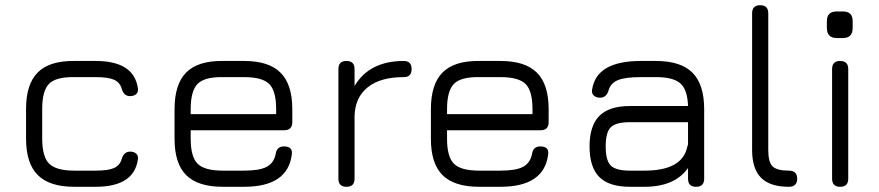

<svg xmlns="http://www.w3.org/2000/svg" viewBox="-20 -717 3373 737"><path d="M265 0Q170 0 125 -45Q80 -90 80 -185V-299Q80 -394 125 -439Q170 -484 265 -483H347Q493 -483 509 -380Q512 -365 503.5 -356.5Q495 -348 479 -348Q455 -348 447 -377Q440 -401 417.5 -411Q395 -421 347 -421H265Q195 -422 168.5 -395.5Q142 -369 142 -299V-185Q142 -115 169 -88.5Q196 -62 265 -62H347Q395 -62 417.5 -72Q440 -82 447 -106Q455 -135 480 -135Q495 -135 503.5 -126.5Q512 -118 509 -103Q493 0 347 0Z M835 0Q740 0 695 -44.5Q650 -89 650 -184V-298Q650 -394 695 -439Q740 -484 835 -483H917Q1012 -483 1057 -438Q1102 -393 1102 -298V-248Q1102 -217 1071 -217H712V-184Q712 -115 738.5 -88.5Q765 -62 835 -62H917Q976 -62 1003.5 -76.5Q1031 -91 1038 -125Q1042 -155 1070 -155Q1105 -155 1100 -123Q1084 0 917 0ZM835 -421Q765 -422 738.5 -395Q712 -368 712 -298V-279H1040V-298Q1040 -368 1013.5 -394.5Q987 -421 917 -421Z M1341 -31Q1341 0 1310 0Q1279 0 1279 -31V-452Q1279 -483 1310 -483Q1341 -483 1341 -452V-387Q1398 -483 1530 -483Q1560 -483 1560 -452Q1560 -421 1530 -421Q1440 -421 1391.5 -382Q1343 -343 1341 -272Z M1819 0Q1724 0 1679 -44.5Q1634 -89 1634 -184V-298Q1634 -394 1679 -439Q1724 -484 1819 -483H1901Q1996 -483 2041 -438Q2086 -393 2086 -298V-248Q2086 -217 2055 -217H1696V-184Q1696 -115 1722.5 -88.5Q1749 -62 1819 -62H1901Q1960 -62 1987.5 -76.5Q2015 -91 2022 -125Q2026 -155 2054 -155Q2089 -155 2084 -123Q2068 0 1901 0ZM1819 -421Q1749 -422 1722.5 -395Q1696 -368 1696 -298V-279H2024V-298Q2024 -368 1997.5 -394.5Q1971 -421 1901 -421Z M2398 0Q2318 0 2280.5 -37.5Q2243 -75 2243 -155Q2243 -234 2280.5 -272Q2318 -310 2398 -310H2621Q2619 -373 2591.5 -397Q2564 -421 2498 -421H2440Q2380 -421 2352 -409.5Q2324 -398 2316 -370Q2308 -342 2283 -342Q2268 -342 2259 -350.5Q2250 -359 2253 -374Q2270 -483 2440 -483H2498Q2593 -483 2638 -438Q2683 -393 2683 -298V-31Q2683 0 2652 0Q2621 0 2621 -31V-72Q2570 0 2454 0ZM2454 -62Q2599 -62 2618 -153Q2619 -157 2621 -163V-248H2398Q2344 -248 2324.5 -228.5Q2305 -209 2305 -155Q2305 -101 2324.5 -81.5Q2344 -62 2398 -62Z M3008 0Q2936 0 2901.5 -34.5Q2867 -69 2867 -141V-666Q2867 -697 2898 -697Q2929 -697 2929 -666V-141Q2929 -95 2945.5 -78.5Q2962 -62 3008 -62Q3040 -62 3040 -31Q3040 0 3008 0Z M3192 -571Q3154 -571 3154 -610V-636Q3154 -673 3192 -673H3216Q3253 -673 3253 -636V-610Q3253 -571 3216 -571ZM3174 -31V-452Q3174 -483 3205 -483Q3236 -483 3236 -452V-31Q3236 0 3205 0Q3174 0 3174 -31Z"/></svg>

Font: Jura Medium
Style: Regular
Weight: 500
Designer: Daniel Johnson, Alexei Vanyashin
Foundry: Daniel Johnson
Version: Version 5.103